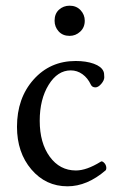

<svg xmlns="http://www.w3.org/2000/svg" viewBox="-20 -637 407 668"><path d="M222.2 -512.2Q198.2 -512.2 184.1 -527.8Q169.9 -543.5 169.9 -564.9Q169.9 -589.4 185.3 -603.3Q200.7 -617.2 222.2 -617.2Q245.6 -617.2 260.3 -601.6Q274.9 -585.9 274.9 -564.9Q274.9 -541.5 259 -526.9Q243.2 -512.2 222.2 -512.2ZM214.8 11.2Q139.2 11.2 89.1 -47.6Q39.1 -106.4 39.1 -195.8Q39.1 -295.4 96.7 -360.1Q154.3 -424.8 243.2 -424.8Q279.8 -424.8 306.2 -415.3Q332.5 -405.8 339.8 -389.2Q342.8 -383.3 342.8 -368.2Q342.8 -357.4 332.3 -345.2Q321.8 -333 312 -333Q300.3 -333 295.9 -342.8Q285.2 -365.7 266.8 -378.9Q248.5 -392.1 226.1 -392.1Q180.2 -392.1 149.2 -341.8Q118.2 -291.5 118.2 -216.8Q118.2 -139.6 153.1 -91.8Q188 -43.9 244.1 -43.9Q281.2 -43.9 330.1 -74.2Q334.5 -77.6 340.8 -72Q347.2 -66.4 349.1 -58.6Q351.1 -50.8 348.1 -44.9Q283.2 11.2 214.8 11.2Z"/></svg>

Font: Junicode SmCond
Style: Regular
Weight: 400
Width: 4
Designer: Peter S. Baker
Version: Version 2.206